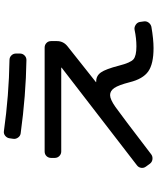

<svg xmlns="http://www.w3.org/2000/svg" viewBox="74 -890 851 1040"><g transform="rotate(-90 500.0 -370.5)"><path d="M132.8 15.6 117.2 -5.9Q108.4 -17.6 110.4 -31.7Q112.3 -45.9 124 -54.7L653.3 -462.9V-463.9Q653.3 -464.8 652.3 -464.8H199.2Q184.6 -464.8 174.3 -475.1Q164.1 -485.4 164.1 -500V-519.5Q164.1 -534.2 173.8 -544.4Q183.6 -554.7 199.2 -554.7H761.7Q776.4 -554.7 786.6 -544.9Q796.9 -535.2 796.9 -519.5V-488.3Q796.9 -453.1 768.6 -430.7L575.2 -277.3L574.2 -276.4Q575.2 -275.4 576.2 -275.4H579.1Q609.4 -275.4 627.4 -249.5Q645.5 -223.6 664.1 -151.4Q679.7 -89.8 698.2 -73.7Q716.8 -57.6 768.6 -57.6Q811.5 -57.6 857.4 -67.4Q871.1 -70.3 884.3 -62Q897.5 -53.7 900.4 -40L903.3 -19.5Q906.2 -4.9 897.9 7.3Q889.6 19.5 875 23.4Q807.6 35.2 758.8 35.2Q672.9 35.2 632.3 6.3Q591.8 -22.5 574.2 -93.8Q558.6 -154.3 543 -177.2Q527.3 -200.2 504.4 -200.2Q481.4 -200.2 440.4 -171.4Q399.4 -142.6 183.6 22.5Q171.9 31.2 156.7 29.3Q141.6 27.3 132.8 15.6ZM308.6 -775.4Q503.9 -748 694.3 -745.1Q709 -745.1 719.2 -734.9Q729.5 -724.6 729.5 -710V-688.5Q729.5 -673.8 719.2 -663.6Q709 -653.3 694.3 -653.3Q502.9 -656.2 296.9 -684.6Q283.2 -686.5 274.4 -698.7Q265.6 -710.9 267.6 -724.6L270.5 -745.1Q272.5 -758.8 283.7 -768.1Q294.9 -777.3 308.6 -775.4Z"/></g></svg>

Font: Rounded-L Mgen+ 1m medium
Style: Regular
Weight: 500
Designer: [Source Han Sans]
Ryoko NISHIZUKA  (kana & ideographs); Paul D. Hunt (Latin, Greek & Cyrillic); Wenlong ZHANG  (bopomofo
Version: Version 1.059.20150602